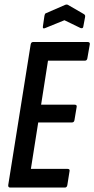

<svg xmlns="http://www.w3.org/2000/svg" viewBox="-20 -844 424 864"><path d="M26 0Q16 0 17 -11L118 -644Q120 -655 129 -655H374Q386 -655 384 -644L373 -581Q371 -571 362 -571H196L165 -373H315Q327 -373 325 -363L315 -303Q313 -293 304 -293H152L119 -84H284Q295 -84 293 -74L283 -11Q281 0 272 0ZM184 -718Q171 -712 173 -725L180 -773Q181 -778 182.5 -781Q184 -784 188 -785L273 -822Q280 -825 286 -822L355 -782Q359 -780 361.5 -777Q364 -774 363 -768L355 -725Q354 -714 342 -718L270 -753Z"/></svg>

Font: Sofia Sans Extra Condensed SemiBold
Style: Italic
Weight: 600
Italic angle: -9°
Designer: Botio Nikoltchev, Ani Petrova
Foundry: lettersoup
Version: Version 4.101